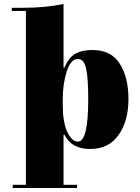

<svg xmlns="http://www.w3.org/2000/svg" viewBox="-20 -739 701 964"><path d="M299 -62V189H367V205H44V189H110V-684H39V-700H99Q208 -700 299 -719V-400H304Q323 -448 356.5 -468Q390 -488 444 -488Q538 -488 581.5 -419Q625 -350 625 -241Q625 -132 575.5 -61.5Q526 9 432.5 9Q339 9 304 -62ZM295 -240V-213Q295 -125 318 -76.5Q341 -28 371 -28Q423 -28 423 -240Q423 -346 412.5 -394.5Q402 -443 371 -443Q335 -443 315 -380Q295 -317 295 -240Z"/></svg>

Font: Elsie Swash Caps Black
Style: Regular
Weight: 900
Designer: Alejandro Inler
Foundry: Alejandro Inler
Version: 1.003